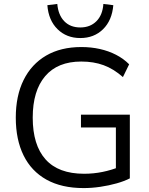

<svg xmlns="http://www.w3.org/2000/svg" viewBox="-20 -955 766 984"><path d="M408.6 8.9Q295.8 8.9 218.2 -34.3Q140.7 -77.5 100.8 -158.5Q60.9 -239.5 60.9 -352.1Q60.9 -464.1 101 -545Q141.1 -626 216.2 -670Q291.4 -713.9 397 -713.9Q447 -713.9 491.7 -703.9Q536.4 -693.9 574.6 -674.3Q612.8 -654.7 641.9 -625.5L610 -560Q561.9 -602.3 511.1 -620.9Q460.2 -639.6 396.4 -639.6Q275.4 -639.6 211.6 -564.8Q147.7 -490 147.7 -352.1Q147.7 -211.6 213.6 -138Q279.5 -64.5 410.9 -64.5Q459.3 -64.5 505.1 -73.8Q550.9 -83.1 592 -99.8L573.9 -52.9V-301.9H394.9V-367.2H645.4V-40.9Q617.6 -26.5 578 -15.3Q538.3 -4.1 494.4 2.4Q450.5 8.9 408.6 8.9ZM391.5 -760Q321.3 -760 275.1 -805.2Q228.8 -850.4 222.7 -928.4L273.6 -934.8Q278.6 -877.8 309.5 -846.1Q340.3 -814.3 391.5 -814.3Q442.1 -814.3 474 -846.1Q505.8 -877.8 509.8 -934.8L560.7 -928.4Q554.1 -850.4 508.1 -805.2Q462 -760 391.5 -760Z"/></svg>

Font: Nunito Sans 12pt ExtraLight
Style: Regular
Weight: 200
Version: Version 3.101;gftools[0.9.27]